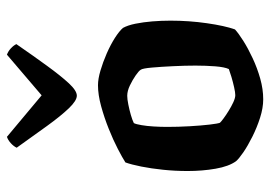

<svg xmlns="http://www.w3.org/2000/svg" viewBox="-138 -678 816 581"><g transform="rotate(-90 270.5 -388.0)"><path d="M260 0Q234 0 204.2 -9.5Q174.5 -19 147 -32.8Q119.5 -46.5 99.5 -60.2Q79.5 -74 72.5 -82.5Q57 -104 50 -144Q43 -184 43 -228.5Q43 -267 46.8 -303Q50.5 -339 56.5 -369Q62.5 -399 69 -417Q83 -426 110 -440Q137 -454 170.8 -467.5Q204.5 -481 239.2 -490.5Q274 -500 302.5 -500Q321.5 -500 347 -492.5Q372.5 -485 398.8 -473.5Q425 -462 445.8 -448.8Q466.5 -435.5 476 -424.5Q484 -410 488.8 -386.5Q493.5 -363 495.8 -335.5Q498 -308 498 -280.5Q498 -224 490.2 -170.2Q482.5 -116.5 471.5 -85.5Q459.5 -74.5 436.5 -60Q413.5 -45.5 384 -31.8Q354.5 -18 322.5 -9Q290.5 0 260 0ZM272.5 -84.5Q280.5 -84.5 296.2 -88Q312 -91.5 327.8 -96.2Q343.5 -101 351.5 -104Q357.5 -116.5 359.8 -145.2Q362 -174 362 -205Q362 -236.5 360.2 -272.8Q358.5 -309 356 -337Q353.5 -365 349.5 -370.5Q346 -376.5 332.2 -386Q318.5 -395.5 301.8 -403.5Q285 -411.5 270.5 -411.5Q260.5 -411.5 244.2 -408.2Q228 -405 212.5 -400.5Q197 -396 188 -391.5Q184.5 -384.5 181.8 -368.2Q179 -352 177.8 -331.8Q176.5 -311.5 176.5 -290.5Q176.5 -257 178.5 -222.2Q180.5 -187.5 183.5 -162.2Q186.5 -137 189 -131Q191.5 -128 201.5 -120.5Q211.5 -113 224.8 -104.8Q238 -96.5 251 -90.5Q264 -84.5 272.5 -84.5ZM271 -564Q256 -564 232.8 -588.2Q209.5 -612.5 179.5 -654Q149.5 -695.5 113.5 -746Q118 -755.5 127.5 -764Q137 -772.5 146.5 -775.5L272 -670.5L395 -775.5Q405 -772 414 -763.8Q423 -755.5 427 -747Q391.5 -695.5 361.2 -654Q331 -612.5 308.5 -588.2Q286 -564 271 -564Z"/></g></svg>

Font: Texturina Medium
Style: Regular
Weight: 500
Designer: Guillermo Torres Carreño
Foundry: Omnibus-Type
Version: Version 1.003